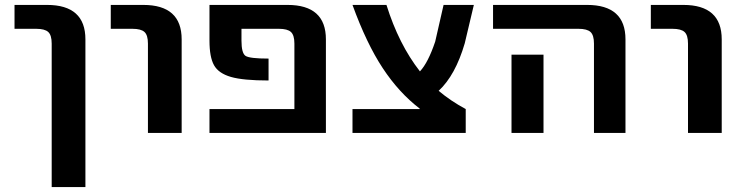

<svg xmlns="http://www.w3.org/2000/svg" viewBox="-20 -540 3016 780"><path d="M39 -423V-520H171Q327 -520 327 -380V220H190V-363Q190 -397 176 -410Q162 -423 127 -423Z M430 -423V-520H562Q718 -520 718 -380V0H581V-363Q581 -397 567 -410Q553 -423 518 -423Z M1304 0H831V-97H1176V-363Q1176 -397 1162 -410Q1148 -423 1113 -423H961V-375Q961 -324 977.5 -313Q994 -302 1071 -302V-213Q968 -213 918 -227.5Q868 -242 849.5 -275Q831 -308 831 -375V-520H1148Q1304 -520 1304 -380Z M1685 -99Q1601 -163 1535 -263Q1469 -363 1412 -520H1550Q1600 -360 1686 -250Q1719 -285 1748 -371L1782 -520H1905L1868 -364Q1830 -234 1762 -171Q1812 -129 1872 -97V0H1412V-97H1685Z M2188 -318V-130V0H2058V-130V-318ZM1983 -423V-520H2365Q2521 -520 2521 -380V0H2393V-363Q2393 -397 2379 -410Q2365 -423 2330 -423Z M2624 -423V-520H2756Q2912 -520 2912 -380V0H2775V-363Q2775 -397 2761 -410Q2747 -423 2712 -423Z"/></svg>

Font: Mplus 1p Bold
Style: Bold
Weight: 700
Version: Version 1.061